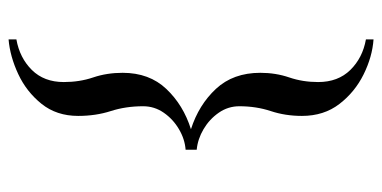

<svg xmlns="http://www.w3.org/2000/svg" viewBox="-246 -479 909 457"><g transform="rotate(-90 208.5 -250.5)"><path d="M343.3 166V184.1Q301.8 181.2 259.8 160.4Q217.8 139.6 189.5 102.8Q161.1 65.9 161.1 13.7Q161.1 -25.9 172.6 -60.5Q184.1 -95.2 184.1 -135.3Q184.1 -162.1 168.7 -184.3Q153.3 -206.5 129.6 -220.5Q106 -234.4 80.6 -236.8V-263.2Q106 -265.1 129.6 -279.1Q153.3 -293 168.7 -315.2Q184.1 -337.4 184.1 -364.3Q184.1 -405.8 172.6 -441.4Q161.1 -477.1 161.1 -519Q161.1 -570.3 189.9 -606.2Q218.8 -642.1 260.7 -661.6Q302.7 -681.2 343.3 -684.6V-666Q299.3 -658.2 270.5 -629.2Q241.7 -600.1 241.7 -553.2Q241.7 -515.6 252.7 -483.2Q263.7 -450.7 263.7 -413.1Q263.7 -349.6 225.3 -309.1Q187 -268.6 129.4 -250.5Q187.5 -231.9 225.6 -190.9Q263.7 -149.9 263.7 -85.4Q263.7 -48.8 252.7 -16.6Q241.7 15.6 241.7 52.2Q241.7 99.6 270.5 128.9Q299.3 158.2 343.3 166Z"/></g></svg>

Font: Scheherazade New Medium
Style: Regular
Weight: 500
Designer: SIL International
Foundry: SIL International
Version: Version 4.000